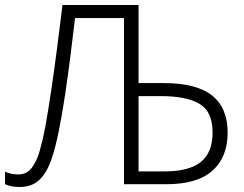

<svg xmlns="http://www.w3.org/2000/svg" viewBox="-21 -734 973 765"><path d="M57 11Q39 11 24.5 8Q10 5 -1 0V-50Q10 -45 22.5 -42Q35 -39 52 -39Q85 -39 105 -64.5Q125 -90 137.5 -134Q150 -178 160 -231Q172 -299 184 -380Q196 -461 207 -547Q218 -633 228 -714H531V-403H630Q762 -403 824 -353.5Q886 -304 886 -206Q886 -108 825.5 -54Q765 0 643 0H473V-662H278Q270 -593 260 -514Q250 -435 238.5 -357.5Q227 -280 214 -216Q201 -148 183 -96.5Q165 -45 135.5 -17Q106 11 57 11ZM634 -51Q732 -51 779 -88.5Q826 -126 826 -206Q826 -290 773.5 -320.5Q721 -351 622 -351H531V-51Z"/></svg>

Font: RS Noto Sans Light
Style: Regular
Weight: 300
Designer: Monotype Design Team
Foundry: Monotype Imaging Inc.
Version: Version 3.10